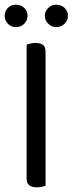

<svg xmlns="http://www.w3.org/2000/svg" viewBox="-24 -797 311 822"><path d="M90 -363H171V-2Q166 0 156 2.5Q146 5 134 5Q112 5 101 -4Q90 -13 90 -32ZM171 -296H90V-606Q95 -608 105.5 -610.5Q116 -613 128 -613Q150 -613 160.5 -604.5Q171 -596 171 -576ZM94 -729Q94 -710 80 -695.5Q66 -681 44 -681Q23 -681 9.5 -695.5Q-4 -710 -4 -729Q-4 -749 9.5 -763Q23 -777 44 -777Q66 -777 80 -763Q94 -749 94 -729ZM267 -729Q267 -710 252.5 -695.5Q238 -681 217 -681Q197 -681 182.5 -695.5Q168 -710 168 -729Q168 -749 182.5 -763Q197 -777 217 -777Q238 -777 252.5 -763Q267 -749 267 -729Z"/></svg>

Font: Baloo Tamma 2
Style: Regular
Weight: 400
Designer: Divya Kowshik, Shuchita Grover and Ek Type
Foundry: Ek Type
Version: Version 1.700